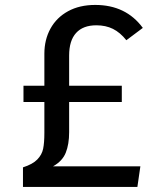

<svg xmlns="http://www.w3.org/2000/svg" viewBox="-20 -739 655 759"><path d="M544.6 -628.7 479.5 -580Q454.9 -610.8 426.4 -624.9Q397.9 -639 361 -639Q308.2 -639 280.8 -608.7Q253.3 -578.5 253.3 -519.5V-400H461.5V-335.9H253.3V-216.4Q253.3 -168.7 240 -135.4Q226.7 -102.1 189.7 -81.5H534.9L523.1 0H70.8V-77.4Q109.2 -89.7 127.4 -108.5Q145.6 -127.2 150.5 -150.8Q155.4 -174.4 155.4 -213.8V-335.9H72.8V-400H155.4V-526.7Q155.4 -582.1 179.5 -625.9Q203.6 -669.7 249 -694.6Q294.4 -719.5 356.4 -719.5Q477.9 -719.5 544.6 -628.7Z"/></svg>

Font: Fira Code Fixed Retina
Style: Regular
Weight: 450
Monospace: yes
Designer: Carrois Corporate, Edenspiekermann AG, Nikita Prokopov
Foundry: Carrois Corporate, Edenspiekermann AG, Nikita Prokopov
Version: Version 5.002